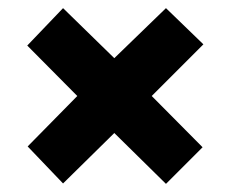

<svg xmlns="http://www.w3.org/2000/svg" viewBox="-20 -589 566 472"><path d="M388 -569 261 -446 135 -569 47 -477 170 -353 48 -229 135 -138 261 -262 388 -137 478 -227 353 -353 480 -480Z"/></svg>

Font: Noto Sans Khmer Condensed Black
Style: Regular
Weight: 900
Width: 3
Designer: Danh Hong and the Monotype Design Team
Foundry: Monotype Imaging Inc.
Version: Version 2.004